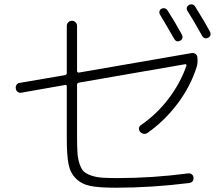

<svg xmlns="http://www.w3.org/2000/svg" viewBox="-20 -860 1040 897"><path d="M80 -427Q71 -425 63 -430.5Q55 -436 54 -446Q52 -456 57.5 -464Q63 -472 73 -473L284 -509Q292 -511 292 -519V-739Q292 -749 299 -756Q306 -763 316 -763Q326 -763 333 -756Q340 -749 340 -739V-528Q340 -525 343 -522.5Q346 -520 349 -521L875 -612Q884 -614 892.5 -608.5Q901 -603 902 -593Q905 -567 899 -548Q871 -458 810 -376.5Q749 -295 669 -239Q661 -233 650.5 -235Q640 -237 634 -245Q628 -253 629.5 -262Q631 -271 639 -276Q712 -326 767.5 -399Q823 -472 851 -553Q852 -556 850 -558.5Q848 -561 845 -560L349 -474Q340 -472 340 -464V-219Q340 -173 342 -145Q344 -117 352 -93.5Q360 -70 371.5 -59Q383 -48 406 -40Q429 -32 456.5 -30Q484 -28 530 -28Q692 -28 860 -50Q869 -51 876 -45.5Q883 -40 884 -31Q886 -9 864 -5Q688 17 521 17Q445 17 403.5 9Q362 1 335 -25.5Q308 -52 300 -94Q292 -136 292 -212V-456Q292 -465 284 -463ZM734 -819Q742 -823 750 -821Q758 -819 763 -811Q797 -758 830 -698Q834 -690 832 -682Q830 -674 822 -670Q804 -661 794 -678Q754 -748 728 -791Q723 -798 725 -806.5Q727 -815 734 -819ZM863 -837Q871 -841 879 -839Q887 -837 892 -829Q937 -757 961 -712Q965 -704 963 -696Q961 -688 953 -684Q935 -675 924 -693Q891 -753 856 -809Q846 -826 863 -837Z"/></svg>

Font: Rounded Mplus 1c Light
Style: Regular
Weight: 300
Version: Version 1.059.20150529